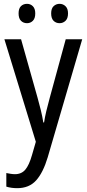

<svg xmlns="http://www.w3.org/2000/svg" viewBox="-20 -808 452 1002"><path d="M3 -603H90L176 -298Q185 -266 193 -233.5Q201 -201 206 -169H210Q214 -196 222 -229.5Q230 -263 240 -299L323 -603H409L229 13Q205 93 168.5 133.5Q132 174 70 174Q54 174 40 172Q26 170 13 166V95Q23 97 35 99Q47 101 58 101Q92 101 112 77.5Q132 54 147 1L167 -68ZM77 -738Q77 -764 89.5 -776Q102 -788 121 -788Q139 -788 151.5 -775.5Q164 -763 164 -738Q164 -712 151.5 -699.5Q139 -687 121 -687Q102 -687 89.5 -699.5Q77 -712 77 -738ZM247 -738Q247 -764 260 -776Q273 -788 291 -788Q309 -788 322 -775.5Q335 -763 335 -738Q335 -712 322 -699.5Q309 -687 291 -687Q272 -687 259.5 -699.5Q247 -712 247 -738Z"/></svg>

Font: Noto Sans Malayalam UI Condensed
Style: Regular
Weight: 400
Width: 3
Designer: Jelle Bosma - Monotype Design Team
Foundry: Monotype Imaging Inc.
Version: Version 2.104; ttfautohint (v1.8.4.7-5d5b)